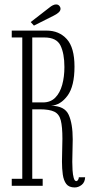

<svg xmlns="http://www.w3.org/2000/svg" viewBox="-20 -838 416 866"><path d="M317 7.5Q291 7.5 279 -8.2Q267 -24 263.2 -50.8Q259.5 -77.5 259.5 -109Q259.5 -134.5 260.5 -161Q261.5 -187.5 261.5 -212Q261.5 -266.5 254.2 -295Q247 -323.5 225 -334.2Q203 -345 158.5 -345H125.5V-31.5H172.5V0H33V-31.5H80.5V-669H33V-700H190Q246.5 -700 281.2 -661.8Q316 -623.5 316 -537.5Q316 -449.5 284.8 -406.8Q253.5 -364 210.5 -361Q271.5 -360.5 289.8 -320.2Q308 -280 308 -209.5Q308 -185 307 -159Q306 -133 306 -108Q306 -90.5 307.2 -70.2Q308.5 -50 312.5 -35.5Q316.5 -21 324.5 -21Q328 -21 331.8 -26.2Q335.5 -31.5 335.5 -38.5H364Q363 -15.5 348.2 -4Q333.5 7.5 317 7.5ZM125.5 -376H173.5Q208 -376 229.2 -397.5Q250.5 -419 260.5 -455.2Q270.5 -491.5 270.5 -535.5Q270.5 -596.5 252.8 -632.8Q235 -669 180 -669H125.5ZM133 -722.5 118.5 -738.5 203 -804Q210 -810 218 -814Q226 -818 233 -818Q245 -818 250.5 -807.5Q253 -803.5 253 -798.5Q253 -789 243.5 -781Q234 -773 222.5 -767.5Z"/></svg>

Font: Imbue 10pt ExtraLight
Style: Regular
Weight: 200
Designer: Tyler Finck
Foundry: Etcetera Type Company
Version: Version 1.102; ttfautohint (v1.8.3)